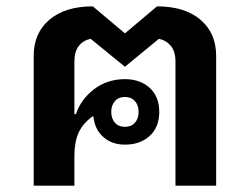

<svg xmlns="http://www.w3.org/2000/svg" viewBox="-20 -584 786 604"><path d="M86 -408Q86 -480 135.5 -522Q185 -564 272 -564L373 -479L474 -564Q561 -564 610.5 -522Q660 -480 660 -408V0H532V-390Q532 -422 517.5 -439.5Q503 -457 480 -462L373 -374L265 -462Q242 -457 228 -439.5Q214 -422 214 -390V-225H219Q234 -271 275.5 -303Q317 -335 373 -335Q421 -335 451 -307.5Q481 -280 481 -232Q481 -184 451 -156.5Q421 -129 373 -129Q332 -129 305 -153Q278 -177 274 -217L271 -218Q240 -195 227 -166Q214 -137 214 -93V0H86ZM373 -185Q393 -185 404.5 -198Q416 -211 416 -232Q416 -253 404.5 -266Q393 -279 373 -279Q353 -279 341.5 -266Q330 -253 330 -232Q330 -211 341.5 -198Q353 -185 373 -185Z"/></svg>

Font: IBM Plex Sans Thai Looped SemiBold
Style: Regular
Weight: 600
Designer: Mike Abbink, Paul van der Laan, Pieter van Rosmalen, Ben Mitchell, Mark Frömberg
Foundry: Bold Monday
Version: Version 1.1